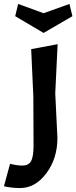

<svg xmlns="http://www.w3.org/2000/svg" viewBox="-99 -733 387 973"><path d="M3 220Q-38 220 -79 211L-48 97Q-14 106 15.5 106Q45 106 58 84Q71 62 71 5L70 -243L59 -484L193 -509L181 -260L192 -34Q192 70 136 145Q80 220 3 220ZM122 -566 -22 -651 -7 -713 122 -666 253 -713 268 -651Z"/></svg>

Font: Acme
Style: Regular
Weight: 400
Designer: Juan Pablo del Peral
Foundry: Juan Pablo del Peral
Version: Version 1.002